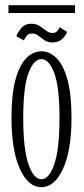

<svg xmlns="http://www.w3.org/2000/svg" viewBox="-20 -730 332 760"><path d="M144 11Q91.5 11 58.5 -62Q25.5 -135 25.5 -263.5Q25.5 -357.5 41.5 -415.5Q57.5 -473.5 84.2 -500.2Q111 -527 144 -527Q176.5 -527 203.5 -500.2Q230.5 -473.5 246.8 -415.5Q263 -357.5 263 -263.5Q263 -135 229.5 -62Q196 11 144 11ZM144 -20.5Q174.5 -20.5 195 -80.2Q215.5 -140 215.5 -263.5Q215.5 -384.5 195 -440.2Q174.5 -496 144 -496Q113 -496 92.5 -440.2Q72 -384.5 72 -263.5Q72 -140 92.5 -80.2Q113 -20.5 144 -20.5ZM187.5 -562Q168.5 -562 155.5 -571Q142.5 -580 131.5 -588.8Q120.5 -597.5 107.5 -597.5Q92.5 -597.5 84.8 -587Q77 -576.5 74.5 -570L45 -586.5Q48.5 -600 63.5 -618Q78.5 -636 104 -636Q123.5 -636 137.2 -626.8Q151 -617.5 162.8 -608.5Q174.5 -599.5 188 -599.5Q200.5 -599.5 207 -607.8Q213.5 -616 216.5 -622.5L245.5 -603.5Q241.5 -591 227 -576.5Q212.5 -562 187.5 -562ZM13.5 -678.5V-709.5H277V-678.5Z"/></svg>

Font: Imbue 10pt ExtraLight
Style: Regular
Weight: 200
Designer: Tyler Finck
Foundry: Etcetera Type Company
Version: Version 1.102; ttfautohint (v1.8.3)